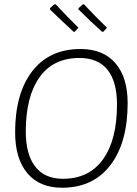

<svg xmlns="http://www.w3.org/2000/svg" viewBox="-20 -875 645 901"><path d="M465 -726H459Q402 -777 349 -830L348 -836L368 -854L374 -855Q430 -795 482 -745ZM331 -726H325Q270 -777 215 -830L214 -836L234 -854L241 -855Q296 -796 348 -745ZM358 -645Q464 -645 521.5 -578.5Q579 -512 579 -391Q579 -206 498 -100Q417 6 271 6Q166 6 108.5 -62Q51 -130 51 -254Q51 -437 131.5 -541Q212 -645 358 -645ZM353 -603Q230 -603 165.5 -512.5Q101 -422 101 -258Q101 -150 145.5 -93Q190 -36 275 -36Q398 -36 463.5 -127.5Q529 -219 529 -384Q529 -492 484.5 -547.5Q440 -603 353 -603Z"/></svg>

Font: Alegreya Sans Light
Style: Italic
Weight: 300
Italic angle: -7°
Designer: Juan Pablo del Peral
Foundry: Huerta Tipografica
Version: Version 2.007